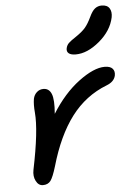

<svg xmlns="http://www.w3.org/2000/svg" viewBox="-55 -822 597 876"><g transform="rotate(-5 243.0 -384.5)"><path d="M307.1 -568.8Q285.2 -568.8 275.1 -577.1Q265.1 -585.4 268.1 -600.1Q271 -614.3 280.8 -623.8Q290.5 -633.3 315.9 -649.9Q344.7 -669.4 358.9 -686.3Q373 -703.1 387.2 -732.9Q399.9 -760.3 413.1 -770.5Q426.3 -780.8 443.8 -780.8Q469.2 -780.8 479.5 -764.6Q489.7 -748.5 484.9 -723.1Q472.2 -662.6 416.3 -615.7Q360.4 -568.8 307.1 -568.8ZM106 12.2Q85.9 12.2 74.5 -9.8Q63 -31.7 68.8 -61Q105.5 -238.3 98.1 -320.8Q94.7 -357.4 99.1 -383.8Q103 -401.9 115.7 -413.3Q128.4 -424.8 146 -424.8Q171.9 -424.8 182.6 -398.4Q193.4 -372.1 188 -307.1Q244.1 -397 313.7 -449Q383.3 -501 433.1 -501Q458.5 -501 469.2 -489Q480 -477.1 476.1 -457Q469.7 -429.2 435.1 -416Q336.9 -377.9 272.2 -292.2Q207.5 -206.5 168 -68.8Q153.3 -20 141.4 -3.9Q129.4 12.2 106 12.2Z"/></g></svg>

Font: Shantell Sans Irregular
Style: Italic
Weight: 400
Italic angle: -11.31°
Designer: Stephen Nixon, Anya Danilova, Shantell Martin
Foundry: Arrow Type
Version: Version 1.006;[9816181b4]